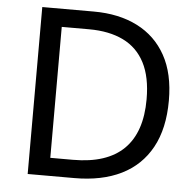

<svg xmlns="http://www.w3.org/2000/svg" viewBox="-51 -832 833 818"><g transform="rotate(5 365.0 -423.0)"><path d="M669 -430Q669 -310 624.5 -229Q580 -148 497 -107Q414 -66 296 -66H97V-780H317Q425 -780 504 -740Q583 -700 626 -622.5Q669 -545 669 -430ZM574 -427Q574 -522 542.5 -583Q511 -644 450.5 -673.5Q390 -703 304 -703H187V-143H284Q429 -143 501.5 -214.5Q574 -286 574 -427Z"/></g></svg>

Font: Noto Sans Malayalam UI
Style: Regular
Weight: 400
Designer: Jelle Bosma - Monotype Design Team
Foundry: Monotype Imaging Inc.
Version: Version 2.104